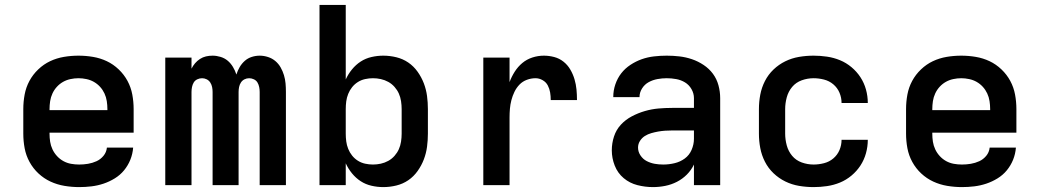

<svg xmlns="http://www.w3.org/2000/svg" viewBox="-20 -755 4240 783"><path d="M303 8Q273 8 243 3Q213 -2 186 -14.5Q159 -27 137 -47.5Q115 -68 100.5 -94.5Q86 -121 80.5 -150.5Q75 -180 75 -210V-310Q75 -340 80.5 -369.5Q86 -399 100 -425Q114 -451 136 -472Q158 -493 184.5 -505.5Q211 -518 240.5 -523Q270 -528 300 -528Q330 -528 359.5 -523Q389 -518 415.5 -505.5Q442 -493 464 -472Q486 -451 500 -425Q514 -399 519.5 -369.5Q525 -340 525 -310V-214H182V-210Q182 -193 184.5 -177Q187 -161 194 -146Q201 -131 212.5 -118.5Q224 -106 238.5 -98Q253 -90 269.5 -87Q286 -84 303 -84Q321 -84 339 -87Q357 -90 373.5 -97.5Q390 -105 402 -119.5Q414 -134 416 -153H523Q521 -127 511.5 -103.5Q502 -80 486 -60.5Q470 -41 448 -27.5Q426 -14 402 -6Q378 2 353 5Q328 8 303 8ZM418 -306V-310Q418 -326 415.5 -342.5Q413 -359 406 -374Q399 -389 388 -401Q377 -413 363 -421Q349 -429 332.5 -432.5Q316 -436 300 -436Q284 -436 267.5 -432.5Q251 -429 237 -421Q223 -413 212 -401Q201 -389 194 -374Q187 -359 184.5 -342.5Q182 -326 182 -310V-306Z M654 0V-520H761V-475Q767 -487 775.5 -497Q784 -507 795.5 -514.5Q807 -522 820 -525Q833 -528 847 -528Q863 -528 879.5 -523Q896 -518 908.5 -507.5Q921 -497 930 -482Q939 -467 944 -451Q949 -467 957.5 -481.5Q966 -496 978.5 -507Q991 -518 1007 -523Q1023 -528 1039 -528Q1056 -528 1073 -522.5Q1090 -517 1103 -506Q1116 -495 1124.5 -480Q1133 -465 1138 -448.5Q1143 -432 1144.5 -415Q1146 -398 1146 -380V0H1039V-380Q1039 -390 1037 -400Q1035 -410 1030 -418.5Q1025 -427 1015.5 -431.5Q1006 -436 996 -436Q986 -436 977 -431.5Q968 -427 962.5 -418.5Q957 -410 955 -400Q953 -390 953 -380V0H847V-380Q847 -390 845 -400Q843 -410 837.5 -418.5Q832 -427 823 -431.5Q814 -436 804 -436Q794 -436 784.5 -431.5Q775 -427 770 -418.5Q765 -410 763 -400Q761 -390 761 -380V0Z M1543 8Q1519 8 1495 2.5Q1471 -3 1451 -16Q1431 -29 1415.5 -48Q1400 -67 1390 -89V0H1283V-735H1390V-431Q1400 -453 1415.5 -472Q1431 -491 1451 -504Q1471 -517 1495 -522.5Q1519 -528 1543 -528Q1570 -528 1596.5 -521.5Q1623 -515 1645 -500Q1667 -485 1683 -462.5Q1699 -440 1708.5 -415Q1718 -390 1721.5 -363.5Q1725 -337 1725 -310V-210Q1725 -183 1721.5 -156.5Q1718 -130 1708.5 -105Q1699 -80 1683 -57.5Q1667 -35 1645 -20Q1623 -5 1596.5 1.5Q1570 8 1543 8ZM1501 -84Q1517 -84 1533 -87.5Q1549 -91 1563.5 -99Q1578 -107 1589 -119.5Q1600 -132 1606.5 -146.5Q1613 -161 1615.5 -177.5Q1618 -194 1618 -210V-310Q1618 -326 1615.5 -342.5Q1613 -359 1606.5 -373.5Q1600 -388 1589 -400.5Q1578 -413 1563.5 -421Q1549 -429 1533 -432.5Q1517 -436 1501 -436Q1485 -436 1469 -432.5Q1453 -429 1439.5 -420.5Q1426 -412 1416 -399.5Q1406 -387 1400 -372Q1394 -357 1392 -341.5Q1390 -326 1390 -310V-210Q1390 -194 1392 -178.5Q1394 -163 1400 -148Q1406 -133 1416 -120.5Q1426 -108 1439.5 -99.5Q1453 -91 1469 -87.5Q1485 -84 1501 -84Z M1951 0V-520H2058V-420Q2066 -442 2079 -462.5Q2092 -483 2110 -498Q2128 -513 2151 -520.5Q2174 -528 2198 -528Q2219 -528 2240 -522.5Q2261 -517 2278 -503.5Q2295 -490 2306 -471Q2317 -452 2323 -431.5Q2329 -411 2331 -390Q2333 -369 2333 -347H2226Q2226 -363 2223.5 -378Q2221 -393 2214 -406.5Q2207 -420 2193 -428Q2179 -436 2164 -436Q2146 -436 2128.5 -429.5Q2111 -423 2098.5 -410Q2086 -397 2078 -380.5Q2070 -364 2065.5 -346.5Q2061 -329 2059.5 -311.5Q2058 -294 2058 -276V0Z M2643 8Q2611 8 2579.5 0Q2548 -8 2523.5 -28.5Q2499 -49 2487 -79.5Q2475 -110 2475 -142Q2475 -171 2484 -198.5Q2493 -226 2512 -246.5Q2531 -267 2556.5 -280.5Q2582 -294 2609.5 -302Q2637 -310 2665 -312.5Q2693 -315 2722 -315H2810V-355Q2810 -374 2800 -391.5Q2790 -409 2773.5 -419Q2757 -429 2737.5 -432.5Q2718 -436 2699 -436Q2680 -436 2661 -432.5Q2642 -429 2625.5 -420Q2609 -411 2598.5 -394.5Q2588 -378 2588 -359Q2588 -359 2588 -359Q2588 -359 2588 -359Q2588 -359 2588 -359Q2588 -359 2588 -359H2481Q2481 -359 2481 -359.5Q2481 -360 2481 -360Q2481 -386 2489.5 -411Q2498 -436 2513.5 -456Q2529 -476 2551 -490.5Q2573 -505 2597 -513.5Q2621 -522 2647 -525Q2673 -528 2699 -528Q2725 -528 2751 -525Q2777 -522 2802 -513.5Q2827 -505 2849.5 -490Q2872 -475 2887.5 -454Q2903 -433 2910 -407Q2917 -381 2917 -355V0H2810V-84Q2799 -61 2781 -43Q2763 -25 2740.5 -13.5Q2718 -2 2693 3Q2668 8 2643 8ZM2685 -84Q2708 -84 2731 -89.5Q2754 -95 2772.5 -108.5Q2791 -122 2800.5 -144Q2810 -166 2810 -189V-223H2722Q2707 -223 2692.5 -222Q2678 -221 2664 -218.5Q2650 -216 2636 -212Q2622 -208 2610 -200.5Q2598 -193 2590 -180.5Q2582 -168 2582 -153Q2582 -136 2592 -121Q2602 -106 2617.5 -98Q2633 -90 2650 -87Q2667 -84 2685 -84Z M3298 8Q3268 8 3238.5 3Q3209 -2 3182.5 -15Q3156 -28 3134.5 -48.5Q3113 -69 3099.5 -95.5Q3086 -122 3080.5 -151Q3075 -180 3075 -210V-310Q3075 -340 3080.5 -369Q3086 -398 3099.5 -424.5Q3113 -451 3134.5 -471.5Q3156 -492 3182.5 -505Q3209 -518 3238.5 -523Q3268 -528 3298 -528Q3325 -528 3352.5 -524Q3380 -520 3405.5 -509.5Q3431 -499 3452.5 -481Q3474 -463 3489 -440Q3504 -417 3511.5 -390Q3519 -363 3519 -335Q3519 -335 3519 -335Q3519 -335 3519 -335H3412Q3412 -335 3412 -335Q3412 -335 3412 -335Q3412 -357 3403.5 -377Q3395 -397 3378.5 -411Q3362 -425 3340.5 -430.5Q3319 -436 3298 -436Q3273 -436 3249.5 -427.5Q3226 -419 3210.5 -400.5Q3195 -382 3188.5 -358Q3182 -334 3182 -310V-210Q3182 -186 3188.5 -162Q3195 -138 3210.5 -119.5Q3226 -101 3249.5 -92.5Q3273 -84 3298 -84Q3319 -84 3340.5 -89.5Q3362 -95 3378.5 -109Q3395 -123 3403.5 -143Q3412 -163 3412 -185Q3412 -185 3412 -185Q3412 -185 3412 -185H3519Q3519 -185 3519 -185Q3519 -185 3519 -185Q3519 -157 3511.5 -130Q3504 -103 3489 -80Q3474 -57 3452.5 -39Q3431 -21 3405.5 -10.5Q3380 0 3352.5 4Q3325 8 3298 8Z M3903 8Q3873 8 3843 3Q3813 -2 3786 -14.5Q3759 -27 3737 -47.5Q3715 -68 3700.5 -94.5Q3686 -121 3680.5 -150.5Q3675 -180 3675 -210V-310Q3675 -340 3680.5 -369.5Q3686 -399 3700 -425Q3714 -451 3736 -472Q3758 -493 3784.5 -505.5Q3811 -518 3840.5 -523Q3870 -528 3900 -528Q3930 -528 3959.5 -523Q3989 -518 4015.5 -505.5Q4042 -493 4064 -472Q4086 -451 4100 -425Q4114 -399 4119.5 -369.5Q4125 -340 4125 -310V-214H3782V-210Q3782 -193 3784.5 -177Q3787 -161 3794 -146Q3801 -131 3812.5 -118.5Q3824 -106 3838.5 -98Q3853 -90 3869.5 -87Q3886 -84 3903 -84Q3921 -84 3939 -87Q3957 -90 3973.5 -97.5Q3990 -105 4002 -119.5Q4014 -134 4016 -153H4123Q4121 -127 4111.5 -103.5Q4102 -80 4086 -60.5Q4070 -41 4048 -27.5Q4026 -14 4002 -6Q3978 2 3953 5Q3928 8 3903 8ZM4018 -306V-310Q4018 -326 4015.5 -342.5Q4013 -359 4006 -374Q3999 -389 3988 -401Q3977 -413 3963 -421Q3949 -429 3932.5 -432.5Q3916 -436 3900 -436Q3884 -436 3867.5 -432.5Q3851 -429 3837 -421Q3823 -413 3812 -401Q3801 -389 3794 -374Q3787 -359 3784.5 -342.5Q3782 -326 3782 -310V-306Z"/></svg>

Font: Zed Mono Semibold Extended
Style: Regular
Weight: 600
Width: 7
Monospace: yes
Designer: Belleve Invis
Foundry: Belleve Invis
Version: Version 1.0.0; ttfautohint (v1.8.4)